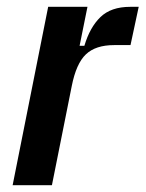

<svg xmlns="http://www.w3.org/2000/svg" viewBox="-20 -542 426 562"><path d="M17 0 121 -522H236L213 -408H227Q243 -462 274 -492Q305 -522 361 -522H386L362 -410H314Q260 -410 231.5 -383Q203 -356 190 -290L132 0Z"/></svg>

Font: IBM Plex Sans Condensed SemiBold
Style: Italic
Weight: 600
Width: 3
Italic angle: -11°
Designer: Mike Abbink, Paul van der Laan, Pieter van Rosmalen
Foundry: Bold Monday
Version: Version 1.3